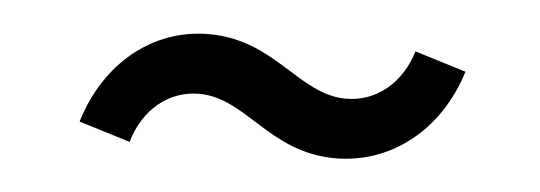

<svg xmlns="http://www.w3.org/2000/svg" viewBox="-27 -410 680 242"><g transform="rotate(5 313.0 -288.5)"><path d="M402 -218C473 -218 533 -266 556 -341L491 -361C479 -321 448 -294 409 -294C349 -294 314 -360 230 -360C159 -360 100 -312 77 -236L142 -216C154 -258 186 -284 224 -284C284 -284 318 -218 402 -218Z"/></g></svg>

Font: Ronzino Oblique
Style: Italic
Weight: 400
Italic angle: -8°
Designer: Nunzio Mazzaferro
Foundry: Collletttivo
Version: Version 1.000;Glyphs 3.3 (3337)